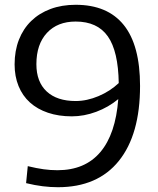

<svg xmlns="http://www.w3.org/2000/svg" viewBox="-20 -771 659 802"><path d="M296 -751Q429 -751 497 -666.5Q565 -582 565 -412Q565 -209 476.5 -99Q388 11 222 11Q191 11 158.5 7Q126 3 89 -6L96 -77Q133 -68 162 -64Q191 -60 220 -60Q335 -60 399 -135.5Q463 -211 474 -357Q433 -323 382 -304Q331 -285 280 -285Q225 -285 180.5 -300Q136 -315 105 -343Q74 -371 57.5 -411.5Q41 -452 41 -502Q41 -559 59 -605Q77 -651 110.5 -683.5Q144 -716 191 -733.5Q238 -751 296 -751ZM296 -349Q343 -349 391.5 -369.5Q440 -390 476 -424Q474 -557 430.5 -619Q387 -681 296 -681Q220 -681 176 -633.5Q132 -586 132 -503Q132 -429 175 -389Q218 -349 296 -349Z"/></svg>

Font: Encode Sans
Style: Regular
Weight: 400
Designer: Pablo Impallari, Andres Torresi
Foundry: Pablo Impallari, Andres Torresi
Version: Version 1.000; ttfautohint (v1.00) -l 8 -r 50 -G 200 -x 14 -